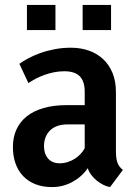

<svg xmlns="http://www.w3.org/2000/svg" viewBox="-20 -739 556 769"><path d="M219.2 -85Q235.4 -85 250.7 -89.8Q266.1 -94.7 279.3 -103Q292.5 -111.3 302.7 -122.3Q313 -133.3 319.3 -145.5V-240.7H250Q227.1 -240.7 209.5 -234.4Q191.9 -228 180.2 -216.3Q168.5 -204.6 162.4 -188.7Q156.2 -172.9 156.2 -153.8Q156.2 -123 172.6 -104Q189 -85 219.2 -85ZM472.2 -58.6 420.9 10.3Q408.2 8.3 394.3 1.5Q380.4 -5.4 367.9 -15.4Q355.5 -25.4 345.7 -38.3Q335.9 -51.3 331.5 -65.4Q308.1 -31.2 270.3 -10.5Q232.4 10.3 188 10.3Q150.9 10.3 121.8 -1.2Q92.8 -12.7 72.8 -33.7Q52.7 -54.7 42.2 -84.2Q31.7 -113.8 31.7 -149.9Q31.7 -189.5 45.9 -220.5Q60.1 -251.5 87.4 -273.2Q114.7 -294.9 154.8 -306.4Q194.8 -317.9 246.6 -317.9H319.3V-371.1Q319.3 -413.6 299.3 -433.6Q279.3 -453.6 237.8 -453.6Q216.3 -453.6 196 -449.5Q175.8 -445.3 157.5 -438.7Q139.2 -432.1 123 -423.6Q106.9 -415 93.8 -406.2L57.6 -483.4Q72.3 -494.1 93.3 -505.4Q114.3 -516.6 140.4 -526.1Q166.5 -535.6 197.8 -541.7Q229 -547.9 264.2 -547.9Q302.7 -547.9 335.7 -536.4Q368.7 -524.9 392.8 -502.4Q417 -480 430.7 -446.8Q444.3 -413.6 444.3 -370.6V-136.2Q444.3 -120.6 445.6 -109.1Q446.8 -97.7 450 -88.6Q453.1 -79.6 458.5 -72.3Q463.9 -64.9 472.2 -58.6ZM424.8 -618.7H311V-719.2H424.8ZM202.1 -618.7H87.9V-719.2H202.1Z"/></svg>

Font: Ufes Sans SemiBold
Style: Regular
Weight: 600
Designer: Ricardo Esteves & Filipe Motta
Foundry: ProDesignUfes - Ricardo Esteves, Filipe Motta (This is a derivative work, based on Roboto family, by Christian Robertson
Version: Version 2.0